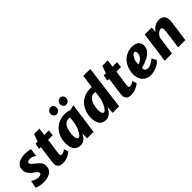

<svg xmlns="http://www.w3.org/2000/svg" viewBox="224 -2038 3270 3270"><g transform="rotate(-45 1859.0 -403.0)"><path d="M189 8Q161 8 128 3.2Q95 -1.5 67.2 -9.2Q39.5 -17 27 -26L55 -163Q64.5 -152.5 89 -141.2Q113.5 -130 140.8 -122Q168 -114 185 -114Q218 -114 237 -122.5Q256 -131 256 -154Q256 -179.5 229 -199Q202 -218.5 154 -256Q119 -286 99.5 -320Q80 -354 80 -402Q80 -457.5 111 -493.5Q142 -529.5 193.2 -546.8Q244.5 -564 306 -564Q330 -564 357 -561.2Q384 -558.5 405.8 -554.2Q427.5 -550 436 -546L417 -400Q402 -416 368.5 -430Q335 -444 302 -444Q272 -444 256.5 -433.2Q241 -422.5 241 -405Q241 -386.5 256.2 -370.2Q271.5 -354 290.8 -340Q310 -326 322 -314Q369.5 -278 394.8 -244.5Q420 -211 420 -162Q420 -100.5 388.5 -63.2Q357 -26 304.5 -9Q252 8 189 8Z M649 10Q596 10 565 -17.5Q534 -45 534 -95Q534 -99.5 535.5 -116.5Q537 -133.5 539.2 -154.8Q541.5 -176 544 -194L579 -451H538L556 -557H607L655 -691H786L767 -557H876L865 -451H754Q742.5 -367.5 735 -313.2Q727.5 -259 723 -227.2Q718.5 -195.5 716.5 -179Q714.5 -162.5 713.8 -155Q713 -147.5 713 -141Q713 -126 720 -117.5Q727 -109 747 -109Q763 -109 789.8 -121.5Q816.5 -134 832 -149L859 -66Q820 -36 767.2 -13Q714.5 10 649 10Z M1085 8Q999 8 960 -50Q921 -108 921 -201Q921 -278 945.5 -344Q970 -410 1015.5 -459.5Q1061 -509 1124 -536.5Q1187 -564 1264 -564Q1293.5 -564 1326.8 -557.5Q1360 -551 1386 -542L1475 -564L1397 0H1241L1246 -121Q1222 -67 1181 -29.5Q1140 8 1085 8ZM1146 -109Q1164.5 -109 1183 -129.2Q1201.5 -149.5 1218 -179.8Q1234.5 -210 1247 -241.5Q1259.5 -273 1266 -296L1289 -459Q1275.5 -462 1252 -462Q1204 -462 1171 -426Q1137.5 -389.5 1120.2 -331.5Q1103 -273.5 1103 -211Q1103 -109 1146 -109ZM1161 -656Q1135 -656 1115 -679Q1095 -702 1095 -728Q1095 -765.5 1117.5 -790.8Q1140 -816 1175 -816Q1205 -816 1225 -795Q1245 -774 1245 -747Q1245 -706.5 1224 -681.2Q1203 -656 1161 -656ZM1391 -656Q1365.5 -656 1345.8 -678.5Q1326 -701 1326 -728Q1326 -765 1348 -790.5Q1370 -816 1406 -816Q1435.5 -816 1455.8 -795Q1476 -774 1476 -747Q1476 -707.5 1454.2 -681.8Q1432.5 -656 1391 -656Z M1697 8Q1611 8 1572 -50Q1533 -108 1533 -201Q1533 -295 1573 -378Q1612 -461.5 1690 -512.8Q1768 -564 1876 -564Q1886 -564 1896.2 -563.5Q1906.5 -563 1916 -562L1948 -798H2116L2013 0H1857L1865 -136Q1849 -97.5 1825 -64.8Q1801 -32 1769 -12Q1737 8 1697 8ZM1758 -111Q1777 -111 1796 -132Q1815 -153 1831.8 -184.2Q1848.5 -215.5 1861 -247.8Q1873.5 -280 1880 -303L1901 -458Q1886.5 -462 1864 -462Q1816 -462 1783 -426Q1749.5 -389.5 1732.2 -331.5Q1715 -273.5 1715 -211Q1715 -111 1758 -111Z M2293 10Q2240 10 2209 -17.5Q2178 -45 2178 -95Q2178 -99.5 2179.5 -116.5Q2181 -133.5 2183.2 -154.8Q2185.5 -176 2188 -194L2223 -451H2182L2200 -557H2251L2299 -691H2430L2411 -557H2520L2509 -451H2398Q2386.5 -367.5 2379 -313.2Q2371.5 -259 2367 -227.2Q2362.5 -195.5 2360.5 -179Q2358.5 -162.5 2357.8 -155Q2357 -147.5 2357 -141Q2357 -126 2364 -117.5Q2371 -109 2391 -109Q2407 -109 2433.8 -121.5Q2460.5 -134 2476 -149L2503 -66Q2464 -36 2411.2 -13Q2358.5 10 2293 10Z M2778 8Q2705 8 2659 -23Q2611 -54 2589 -104.8Q2567 -155.5 2567 -216Q2567 -315.5 2609 -395Q2650.5 -475.5 2722.2 -519.8Q2794 -564 2881 -564Q2965 -564 3006 -528.2Q3047 -492.5 3047 -436Q3047 -369 3007.5 -321.2Q2968 -273.5 2900.8 -241Q2833.5 -208.5 2750 -187V-173Q2753 -141 2769 -125.5Q2785 -110 2821 -110Q2848.5 -110 2880 -122.5Q2911.5 -135 2938.5 -153.5Q2965.5 -172 2979 -190L3024 -106Q2999.5 -72.5 2959 -46.8Q2918.5 -21 2871 -6.5Q2823.5 8 2778 8ZM2748 -274Q2779 -276 2809.2 -297Q2839.5 -318 2859.2 -350.5Q2879 -383 2879 -419Q2879 -445.5 2870.8 -457.2Q2862.5 -469 2842 -469Q2824 -469 2810.5 -452Q2797 -435 2781 -410Q2760 -376.5 2754.5 -338Q2749 -299.5 2748 -274Z M3111 0 3187 -557H3354L3347 -456Q3381 -507 3427.2 -535.5Q3473.5 -564 3528 -564Q3594 -564 3628.5 -530Q3663 -496 3663 -417Q3663 -406 3659.8 -377.2Q3656.5 -348.5 3651.8 -313.8Q3647 -279 3643 -250Q3641.5 -240 3637.8 -213Q3634 -186 3629.2 -151.2Q3624.5 -116.5 3619.8 -83Q3615 -49.5 3611.8 -26.5Q3608.5 -3.5 3608 0H3434Q3445.5 -75 3453.8 -137.2Q3462 -199.5 3468 -249Q3474 -299.5 3477.8 -333.2Q3481.5 -367 3482 -385Q3483 -411.5 3473 -422.2Q3463 -433 3442 -433Q3415 -433 3384.5 -407.8Q3354 -382.5 3333 -341L3285 0Z"/></g></svg>

Font: Merriweather Sans ExtraBold
Style: Italic
Weight: 800
Italic angle: -7.5°
Designer: Eben Sorkin
Foundry: Eben Sorkin
Version: Version 2.001; ttfautohint (v1.8.3)